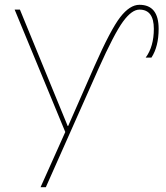

<svg xmlns="http://www.w3.org/2000/svg" viewBox="-20 -560 692 800"><path d="M264 -35 373 -283Q441 -437 481 -488.5Q521 -540 561 -540Q641 -540 641 -440Q641 -366 611 -320H587Q621 -366 621 -440Q621 -520 561 -520Q529 -520 492.5 -470Q456 -420 391 -275L171 220H149L252 -10L41 -520H63L262 -35Z"/></svg>

Font: M PLUS 1p Thin
Style: Regular
Weight: 250
Version: Version 1.062